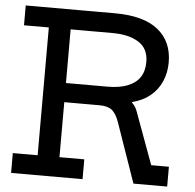

<svg xmlns="http://www.w3.org/2000/svg" viewBox="-53 -806 873 859"><g transform="rotate(5 383.5 -376.0)"><path d="M463 -397Q493.5 -391.5 523 -373Q552.5 -354.5 563.5 -323.5L649.5 -89H729V0H577.5L484.5 -267Q471 -305.5 452 -320.8Q433 -336 395.5 -336H357ZM293.5 -663V-752H428.5Q557.5 -752 622.5 -699.8Q687.5 -647.5 687.5 -554Q687.5 -507.5 670.5 -468.5Q653.5 -429.5 620.5 -402.2Q587.5 -375 539.5 -363V-346.5L417 -336H224V-422H424Q477 -422 513.8 -436.2Q550.5 -450.5 569 -478Q587.5 -505.5 587.5 -547Q587.5 -607.5 543.2 -635.2Q499 -663 425 -663ZM28 -663V-752H349V-663H237.5V-89H349V0H28V-89H139.5V-663Z"/></g></svg>

Font: Hepta Slab Medium
Style: Regular
Weight: 500
Designer: Michael LaGattuta
Foundry: Michael LaGattuta
Version: Version 1.102